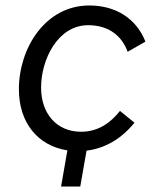

<svg xmlns="http://www.w3.org/2000/svg" viewBox="-20 -545 569 701"><path d="M203 136H273L296 5C363 -3 423 -38 471 -97L418 -140C384 -97 339 -64 276 -64C187 -64 130 -130 130 -225C130 -328 191 -453 302 -453C377 -453 425 -414 446 -356L511 -393C478 -477 403 -525 306 -525C146 -525 49 -370 49 -219C49 -98 117 -13 226 4Z"/></svg>

Font: Fixel Text 20240404
Style: Italic
Weight: 400
Width: 4
Italic angle: -10°
Designer: AlfaBravo + MacPaw
Foundry: Kyrylo Tkachov, Marchela Mozhyna, Serhii Makarenko, Maria Weinstein, Zakhar Kryvoshyya
Version: Version 1.211;Glyphs 3.2 (3225)